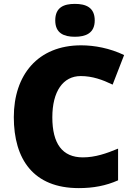

<svg xmlns="http://www.w3.org/2000/svg" viewBox="-20 -957 689 987"><path d="M365 -937C309 -937 264 -920 264 -852C264 -786 309 -768 365 -768C420 -768 467 -786 467 -852C467 -920 420 -937 365 -937ZM395 -566C455 -566 507 -547 559 -522L618 -674C545 -709 466 -724 397 -724C174 -724 51 -571 51 -355C51 -138 152 10 385 10C459 10 524 -2 587 -30V-193C527 -168 469 -148 406 -148C300 -148 249 -219 249 -354C249 -487 304 -566 395 -566Z"/></svg>

Font: Noto Sans Bengali Black
Style: Regular
Weight: 900
Designer: Jelle Bosma - Monotype Design Team
Foundry: Monotype Imaging Inc.
Version: Version 2.003